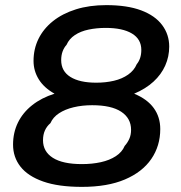

<svg xmlns="http://www.w3.org/2000/svg" viewBox="-20 -718 708 750"><path d="M300 12Q208 12 148.5 -9Q89 -30 60 -67Q31 -104 31 -153Q31 -200 50 -239Q69 -278 105.5 -307Q142 -336 193 -352Q152 -375 131.5 -408Q111 -441 111 -480Q111 -527 130.5 -566.5Q150 -606 187 -635.5Q224 -665 276.5 -681.5Q329 -698 395 -698Q477 -698 531.5 -677.5Q586 -657 613.5 -620Q641 -583 641 -536Q641 -497 625.5 -462Q610 -427 579.5 -399Q549 -371 504 -352Q555 -331 580.5 -296Q606 -261 606 -214Q606 -148 571 -97Q536 -46 468 -17Q400 12 300 12ZM300 -77Q340 -77 374 -84.5Q408 -92 432.5 -108Q457 -124 467 -148Q478 -160 485 -175.5Q492 -191 492 -211Q492 -256 453.5 -281.5Q415 -307 340 -307Q301 -307 267.5 -299Q234 -291 210.5 -275.5Q187 -260 177 -237Q163 -225 155.5 -208.5Q148 -192 148 -170Q148 -126 186.5 -101.5Q225 -77 300 -77ZM356 -395Q393 -395 425 -402.5Q457 -410 480.5 -426.5Q504 -443 514 -467Q523 -478 527.5 -492Q532 -506 532 -523Q532 -565 495.5 -587Q459 -609 393 -609Q358 -609 326.5 -602.5Q295 -596 272.5 -581Q250 -566 240 -543Q230 -532 224.5 -517Q219 -502 219 -483Q219 -440 255 -417.5Q291 -395 356 -395Z"/></svg>

Font: Archivo SemiExpanded Medium
Style: Italic
Weight: 500
Width: 6
Italic angle: -10°
Designer: Hector Gatti
Foundry: Omnibus-Type
Version: Version 2.001